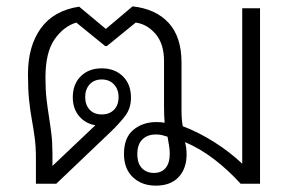

<svg xmlns="http://www.w3.org/2000/svg" viewBox="-20 -578 926 604"><path d="M470 6Q426 6 398 -20.5Q370 -47 370 -94Q370 -145 399.5 -169.5Q429 -194 472 -194Q486 -194 498 -192Q496 -211 496 -244V-386Q496 -440 469.5 -471Q443 -502 407 -507L316 -433H311L220 -507Q180 -495 151.5 -454Q123 -413 123 -334Q123 -295 126.5 -265.5Q130 -236 134 -211Q138 -186 141.5 -158Q145 -130 145 -94V-56L280 -184Q249 -189 229 -212.5Q209 -236 209 -272Q209 -313 234 -338Q259 -363 300 -363Q341 -363 366.5 -338Q392 -313 392 -271Q392 -237 373.5 -213Q355 -189 328 -163L157 0H93V-79Q93 -117 89 -146Q85 -175 80 -202.5Q75 -230 71.5 -263.5Q68 -297 68 -345Q68 -433 108.5 -489Q149 -545 229 -557L313 -487L397 -558Q470 -550 510.5 -506Q551 -462 551 -381V-231Q551 -216 552 -203.5Q553 -191 555 -181Q605 -162 654 -131Q703 -100 742 -63V-552H798V0H737Q697 -44 653 -77.5Q609 -111 562 -131Q567 -113 567 -92Q567 -48 542 -21Q517 6 470 6ZM300 -218Q324 -218 338.5 -232.5Q353 -247 353 -273Q353 -297 338.5 -312.5Q324 -328 300 -328Q276 -328 262 -312.5Q248 -297 248 -273Q248 -248 262 -233Q276 -218 300 -218ZM464 -34Q488 -34 501 -49.5Q514 -65 514 -94Q514 -109 511.5 -122Q509 -135 507 -148Q498 -151 489.5 -153Q481 -155 470 -155Q444 -155 428 -139.5Q412 -124 412 -93Q412 -64 426.5 -49Q441 -34 464 -34Z"/></svg>

Font: Noto Sans Thai Looped Light
Style: Regular
Weight: 300
Designer: Sasikarn Vongin, Ben Mitchell
Foundry: The Fontpad Ltd
Version: Version 1.001; ttfautohint (v1.8.4.7-5d5b)